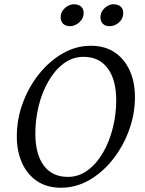

<svg xmlns="http://www.w3.org/2000/svg" viewBox="-20 -870 680 902"><path d="M266 12Q201 12 154.5 -19Q108 -50 83.5 -104.5Q59 -159 59 -229Q59 -310 87 -386Q115 -462 163.5 -522.5Q212 -583 274.5 -619Q337 -655 407 -655Q472 -655 518 -624.5Q564 -594 589 -539.5Q614 -485 614 -414Q614 -335 586.5 -259Q559 -183 510.5 -121.5Q462 -60 399.5 -24Q337 12 266 12ZM299 -39Q350 -39 392 -70Q434 -101 464 -153Q494 -205 510 -269Q526 -333 526 -398Q526 -495 486 -549Q446 -603 373 -603Q321 -603 279 -571.5Q237 -540 207 -487.5Q177 -435 161.5 -371.5Q146 -308 146 -243Q146 -146 185.5 -92.5Q225 -39 299 -39ZM496 -747Q474 -747 463 -758.5Q452 -770 452 -788Q452 -807 462 -821Q472 -835 486 -842.5Q500 -850 512 -850Q535 -850 547 -839Q559 -828 559 -809Q559 -790 549 -776Q539 -762 524.5 -754.5Q510 -747 496 -747ZM309 -747Q288 -747 276.5 -758.5Q265 -770 265 -789Q265 -807 275 -821Q285 -835 299.5 -842.5Q314 -850 326 -850Q349 -850 361 -839Q373 -828 373 -809Q373 -791 363 -777Q353 -763 338 -755Q323 -747 309 -747Z"/></svg>

Font: Petrona
Style: Italic
Weight: 400
Italic angle: -9°
Designer: Ringo R. Seeber
Foundry: Ringo R. Seeber
Version: Version 2.001; ttfautohint (v1.8.3)